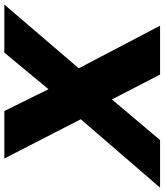

<svg xmlns="http://www.w3.org/2000/svg" viewBox="-0 -782 740 863"><g transform="rotate(-90 369.5 -350.0)"><path d="M686 0H466.5L354.5 -216.5L172 0H-42L265.5 -356.5L89 -700H302.5L400.5 -501.5L565 -700H781L494.5 -365.5Z"/></g></svg>

Font: Argentum Sans
Style: Bold Italic
Weight: 700
Italic angle: -11°
Designer: Julieta Ulanovsky (font), Cristiano Sobral (main changes and remaster)
Foundry: Julieta Ulanovsky (font), Cristiano Sobral (main changes and remaster)
Version: Version 2.007;June 15, 2022;FontCreator 14.0.0.2814 64-bit; 